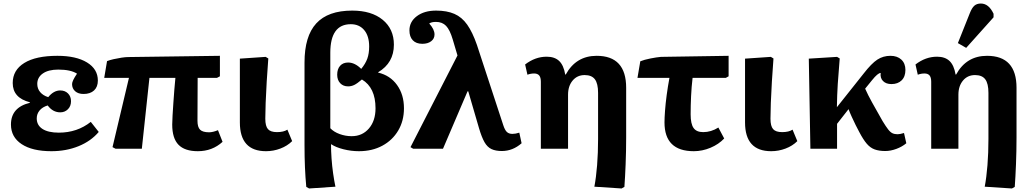

<svg xmlns="http://www.w3.org/2000/svg" viewBox="-20 -842 5835 1087"><path d="M271 14Q163 14 102.5 -26Q42 -66 42 -137Q42 -234 149 -260V-263Q52 -288 52 -372Q52 -445 117.5 -485.5Q183 -526 305 -526Q411 -526 472.5 -488.5Q534 -451 534 -386Q534 -350 512.5 -330Q491 -310 453 -310Q423 -310 405.5 -325.5Q388 -341 388 -366Q388 -384 416 -425Q380 -448 310 -448Q254 -448 222.5 -426Q191 -404 191 -367Q191 -340 207.5 -320.5Q224 -301 253 -292Q284 -330 321 -330Q348 -330 365 -313Q382 -296 382 -269Q382 -241 364.5 -223.5Q347 -206 321 -206Q279 -206 250 -245Q220 -236 204 -216.5Q188 -197 188 -172Q188 -133 220.5 -112Q253 -91 313 -91Q417 -91 494 -152L539 -95Q495 -43 425 -14.5Q355 14 271 14Z M1100 14Q1026 14 990.5 -22.5Q955 -59 955 -137Q955 -157 957 -189Q959 -221 961.5 -259Q964 -297 967 -334Q970 -371 973 -401H826L783 0H634L617 -9L710 -401H570L586 -496Q601 -502 623 -507Q645 -512 668 -515.5Q691 -519 707 -519L1225 -526V-410L1208 -401H1099Q1099 -345 1098.5 -283.5Q1098 -222 1098 -158Q1098 -122 1113 -107.5Q1128 -93 1164 -93Q1185 -93 1214 -105L1240 -39Q1182 14 1100 14Z M1486 14Q1338 14 1338 -149Q1338 -173 1338 -210.5Q1338 -248 1338 -291.5Q1338 -335 1338 -378Q1338 -421 1338 -456Q1338 -491 1338 -510L1484 -520L1499 -511Q1494 -446 1490 -380.5Q1486 -315 1484 -259.5Q1482 -204 1482 -170Q1482 -128 1497 -111Q1512 -94 1548 -94Q1586 -94 1607 -108L1634 -43Q1607 -16 1567.5 -1Q1528 14 1486 14Z M1730 225 1714 216Q1709 163 1706.5 105.5Q1704 48 1704 -20V-488Q1704 -637 1770.5 -709.5Q1837 -782 1974 -782Q2083 -782 2146.5 -730Q2210 -678 2210 -589Q2210 -486 2121 -433V-431Q2189 -415 2228 -360.5Q2267 -306 2267 -229Q2267 -158 2234.5 -103Q2202 -48 2144.5 -17Q2087 14 2012 14Q1968 14 1924.5 3Q1881 -8 1856 -25H1854Q1854 12 1857 55Q1860 98 1866 140Q1872 182 1879 215ZM1971 -71Q2031 -71 2068.5 -114.5Q2106 -158 2106 -229Q2106 -346 2029 -392Q2002 -369 1985.5 -361Q1969 -353 1951 -353Q1923 -353 1906 -371Q1889 -389 1889 -419Q1889 -451 1905.5 -469.5Q1922 -488 1951 -488Q1989 -488 2025 -452Q2049 -481 2059.5 -510Q2070 -539 2070 -579Q2070 -638 2042 -671.5Q2014 -705 1966 -705Q1850 -705 1850 -543V-116Q1870 -95 1903 -83Q1936 -71 1971 -71Z M2920 -91 2933 -31Q2883 13 2821 13Q2786 13 2762.5 2Q2739 -9 2723 -37Q2707 -65 2692 -116L2631 -325H2627L2488 0H2319L2304 -9L2570 -528L2543 -619Q2527 -673 2505.5 -695.5Q2484 -718 2448 -718Q2423 -718 2410 -709Q2440 -676 2440 -647Q2440 -623 2421 -608.5Q2402 -594 2371 -594Q2336 -594 2317 -614Q2298 -634 2298 -670Q2298 -719 2340 -750.5Q2382 -782 2449 -782Q2510 -782 2552.5 -763.5Q2595 -745 2625 -702.5Q2655 -660 2680 -588L2829 -134Q2838 -106 2849.5 -95Q2861 -84 2881 -84Q2899 -84 2920 -91Z M3499 225 3345 215Q3355 162 3360.5 93Q3366 24 3366 -55V-316Q3366 -369 3348 -393Q3330 -417 3290 -417Q3248 -417 3222 -386Q3196 -355 3196 -306V0H3042V-379Q3042 -404 3032.5 -415Q3023 -426 3004 -426Q2985 -426 2966 -419L2953 -477Q3010 -521 3075 -521Q3120 -521 3145.5 -497Q3171 -473 3180 -420H3183Q3241 -526 3358 -526Q3525 -526 3525 -345V-65Q3525 13 3522 87.5Q3519 162 3515 216Z M3908 14Q3742 14 3742 -149Q3742 -174 3745 -215Q3748 -256 3754.5 -304.5Q3761 -353 3770 -401H3589L3605 -495Q3627 -504 3662.5 -511Q3698 -518 3722 -520L4105 -526V-410L4089 -401H3901Q3895 -351 3892.5 -297.5Q3890 -244 3890 -195Q3890 -141 3906.5 -117.5Q3923 -94 3961 -94Q4006 -94 4047 -120L4080 -58Q4049 -25 4002.5 -5.5Q3956 14 3908 14Z M4346 14Q4198 14 4198 -149Q4198 -173 4198 -210.5Q4198 -248 4198 -291.5Q4198 -335 4198 -378Q4198 -421 4198 -456Q4198 -491 4198 -510L4344 -520L4359 -511Q4354 -446 4350 -380.5Q4346 -315 4344 -259.5Q4342 -204 4342 -170Q4342 -128 4357 -111Q4372 -94 4408 -94Q4446 -94 4467 -108L4494 -43Q4467 -16 4427.5 -1Q4388 14 4346 14Z M4992 13Q4957 13 4932 4Q4907 -5 4887 -28.5Q4867 -52 4845 -94Q4836 -110 4824.5 -133.5Q4813 -157 4802 -181Q4791 -205 4784 -224L4719 -141V0H4568L4559 -510L4719 -520L4734 -511Q4727 -430 4723 -367Q4719 -304 4718 -235L4869 -425Q4914 -483 4947 -504.5Q4980 -526 5021 -526Q5060 -526 5083 -504.5Q5106 -483 5106 -446Q5106 -408 5084.5 -387Q5063 -366 5027 -366Q4996 -366 4979 -383.5Q4962 -401 4966 -429Q4950 -429 4917 -388L4878 -340Q4894 -304 4917 -262.5Q4940 -221 4977 -156Q4996 -125 5008.5 -109Q5021 -93 5033 -87.5Q5045 -82 5062 -82Q5075 -82 5098 -89L5111 -31Q5087 -11 5054.5 1Q5022 13 4992 13Z M5709 225 5555 215Q5565 162 5570.5 93Q5576 24 5576 -55V-316Q5576 -369 5558 -393Q5540 -417 5500 -417Q5458 -417 5432 -386Q5406 -355 5406 -306V0H5252V-379Q5252 -404 5242.5 -415Q5233 -426 5214 -426Q5195 -426 5176 -419L5163 -477Q5220 -521 5285 -521Q5330 -521 5355.5 -497Q5381 -473 5390 -420H5393Q5451 -526 5568 -526Q5735 -526 5735 -345V-65Q5735 13 5732 87.5Q5729 162 5725 216ZM5450 -571 5403 -598 5470 -766Q5482 -797 5496 -809.5Q5510 -822 5533 -822Q5578 -822 5605 -764V-744Z"/></svg>

Font: Literata
Style: Bold
Weight: 700
Designer: Latin by Veronika Burian and Jose Scaglione. Greek by Irene Vlachou. Cyrillic by Vera Evstafieva.
Foundry: TypeTogether
Version: Version 3.103; ttfautohint (v1.8.4.7-5d5b);gftools[0.9.29]